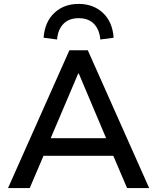

<svg xmlns="http://www.w3.org/2000/svg" viewBox="-20 -962 803 982"><path d="M21 0 335 -705H429L743 0H630L545 -199L594 -165H168L217 -199L132 0ZM380 -586 229 -231 205 -255H558L533 -231L383 -586ZM272 -760 203 -769Q209 -850 258 -896Q307 -942 382 -942Q458 -942 507 -895.5Q556 -849 561 -769L493 -760Q489 -810 461 -839.5Q433 -869 382 -869Q333 -869 304.5 -840Q276 -811 272 -760Z"/></svg>

Font: Nunito Sans 9pt SemiBold
Style: Regular
Weight: 600
Version: Version 3.101;gftools[0.9.27]